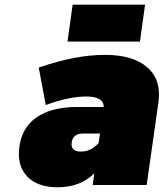

<svg xmlns="http://www.w3.org/2000/svg" viewBox="-20 -792 701 822"><path d="M63 -164.1Q74.2 -246.1 136.2 -289.3Q198.2 -332.5 304.2 -334H423.8Q424.8 -355.5 406 -367.2Q387.2 -378.9 350.1 -378.9Q277.8 -378.9 181.2 -344.2L175.8 -342.8L146 -502L149.9 -503.9Q302.7 -557.1 429.2 -557.1Q549.8 -557.1 610.8 -503.4Q671.9 -449.7 658.2 -353L607.9 0H377L383.8 -49.8Q322.8 9.8 227.1 9.8Q139.2 9.8 95.5 -37.4Q51.8 -84.5 63 -164.1ZM269 -613.8 291 -772H601.1L579.1 -613.8ZM287.1 -183.1Q281.2 -143.1 326.2 -143.1Q370.1 -143.1 401.9 -179.2L408.2 -220.2H335Q293 -220.2 287.1 -183.1Z"/></svg>

Font: Trueno UltraBlack
Style: Italic
Weight: 950
Designer: Julieta Ulanovsky
Foundry: Julieta Ulanovsky
Version: Version 3.001b | FøM Fix